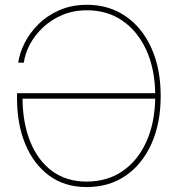

<svg xmlns="http://www.w3.org/2000/svg" viewBox="-20 -757 720 787"><path d="M335 9.8Q245.6 9.8 181.9 -36.9Q118.2 -83.5 84 -165.5Q49.8 -247.6 49.8 -353.5V-375H616.2Q614.3 -477.1 578.9 -553.5Q543.5 -629.9 481.4 -672.4Q419.4 -714.8 336.9 -714.8Q280.8 -714.8 235.4 -695.6Q189.9 -676.3 156.2 -644.5Q122.6 -612.8 102.5 -575Q82.5 -537.1 77.6 -500H54.7Q60.1 -539.1 80.8 -580.6Q101.6 -622.1 137.5 -657.7Q173.3 -693.4 223.4 -715.3Q273.4 -737.3 336.9 -737.3Q427.2 -737.3 495.1 -690.4Q563 -643.6 600.8 -559.6Q638.7 -475.6 638.7 -363.3Q638.7 -252.4 601.1 -168.2Q563.5 -84 495.4 -37.1Q427.2 9.8 335 9.8ZM616.2 -352.5H72.3Q73.2 -252.4 104.2 -175.8Q135.3 -99.1 193.6 -55.9Q252 -12.7 335 -12.7Q419.4 -12.7 481.9 -55.4Q544.4 -98.1 579.3 -174.8Q614.3 -251.5 616.2 -352.5Z"/></svg>

Font: Inter Display Thin
Style: Regular
Weight: 100
Designer: Rasmus Andersson
Foundry: rsms
Version: Version 4.000;git-a52131595